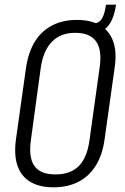

<svg xmlns="http://www.w3.org/2000/svg" viewBox="-20 -792 534 819"><path d="M208 7Q148 7 109 -16.5Q70 -40 54.5 -85.5Q39 -131 48 -197L91 -503Q101 -570 129 -615Q157 -660 202.5 -683.5Q248 -707 308 -707Q369 -707 408 -683.5Q447 -660 463 -615Q479 -570 469 -503L426 -197Q417 -131 388.5 -85.5Q360 -40 314.5 -16.5Q269 7 208 7ZM216 -48Q281 -48 316.5 -84Q352 -120 362 -196L405 -504Q416 -578 390 -615Q364 -652 301 -652Q239 -652 202 -614.5Q165 -577 154 -504L112 -196Q101 -121 126.5 -84.5Q152 -48 216 -48ZM377 -692Q393 -692 403.5 -700Q414 -708 421 -725.5Q428 -743 432 -772H475Q457 -649 371 -649Z"/></svg>

Font: Pathway Extreme Condensed ExtraLight
Style: Italic
Weight: 250
Width: 3
Italic angle: -8°
Version: Version 1.001;gftools[0.9.26]